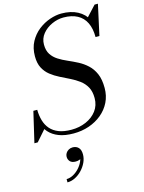

<svg xmlns="http://www.w3.org/2000/svg" viewBox="-184 -848 939 1249"><g transform="rotate(-15 285.0 -224.0)"><path d="M233 14.5Q174.5 14.5 133.8 -1.2Q93 -17 67.8 -45.5Q42.5 -74 30.2 -112.2Q18 -150.5 16.5 -195.5H42.5Q43 -156 52.8 -122.5Q62.5 -89 83.8 -64.5Q105 -40 139.8 -26.2Q174.5 -12.5 225.5 -12.5Q278.5 -12.5 323.5 -32Q368.5 -51.5 395.8 -87.5Q423 -123.5 423 -173Q423 -217.5 406.5 -247.2Q390 -277 362.8 -297.2Q335.5 -317.5 303 -333.5Q270.5 -349.5 238 -365.8Q205.5 -382 178.2 -403.5Q151 -425 134.5 -456.5Q118 -488 118 -535Q118 -591.5 141 -633.5Q164 -675.5 200.2 -703.8Q236.5 -732 277.8 -746Q319 -760 355 -760Q419 -760 464.2 -736Q509.5 -712 533.5 -666Q557.5 -620 557.5 -554.5H531.5Q531.5 -612 512.2 -651.5Q493 -691 455.2 -711.2Q417.5 -731.5 362 -731.5Q322.5 -731.5 283.8 -714Q245 -696.5 219.8 -665.5Q194.5 -634.5 194.5 -593.5Q194.5 -553.5 211.2 -527.8Q228 -502 255.5 -484.5Q283 -467 316 -452.8Q349 -438.5 381.8 -421.5Q414.5 -404.5 442 -379.2Q469.5 -354 486.2 -315.8Q503 -277.5 503 -219.5Q503 -167 481.8 -124Q460.5 -81 423 -50Q385.5 -19 336.8 -2.2Q288 14.5 233 14.5ZM-31.5 10 16.5 -195.5H42.5L42 -137.5Q47 -119.5 52 -103.8Q57 -88 63 -72L-9 10ZM531.5 -554.5 539.5 -605Q534.5 -627.5 527.8 -646.2Q521 -665 511 -685.5L580 -760H602.5L557.5 -554.5ZM110.5 311.5V289.5Q132.5 289.5 154.8 277.8Q177 266 195.2 246.5Q213.5 227 224 203.5Q234.5 180 233 156H254.5Q254.5 167.5 245.8 176.2Q237 185 224 189.8Q211 194.5 198 194.5Q172 194.5 160 181.2Q148 168 148 149.5Q148 136.5 155 125.2Q162 114 174.2 107Q186.5 100 201.5 100Q225 100 240 115Q255 130 255 161.5Q255 188.5 242.8 215Q230.5 241.5 209.8 263.5Q189 285.5 163.2 298.5Q137.5 311.5 110.5 311.5Z"/></g></svg>

Font: Bodoni Moda 9pt
Style: Italic
Weight: 400
Italic angle: -13°
Designer: Owen Earl
Foundry: indestructible type
Version: Version 2.005